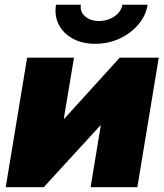

<svg xmlns="http://www.w3.org/2000/svg" viewBox="-20 -782 687 802"><path d="M553.7 0H358.4L400.9 -257.8H398.9L162.6 0H3.9L93.3 -541H289.1L246.6 -286.6H249L480 -541H643.1ZM377.9 -599.1Q323.2 -599.1 283.7 -620.8Q244.1 -642.6 225.3 -679.7Q206.5 -716.8 213.9 -762.2H317.9Q313 -733.9 335 -714.1Q356.9 -694.3 394 -694.3Q418.5 -694.3 439.5 -703.4Q460.4 -712.4 474.4 -727.8Q488.3 -743.2 491.2 -762.2H596.7Q589.4 -716.8 557.9 -679.7Q526.4 -642.6 479.5 -620.8Q432.6 -599.1 377.9 -599.1Z"/></svg>

Font: Inter 17pt Black
Style: Italic
Weight: 900
Italic angle: -9.3988°
Version: Version 4.001;git-66647c0bb